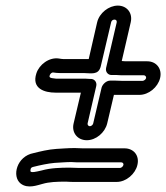

<svg xmlns="http://www.w3.org/2000/svg" viewBox="-20 -629 594 686"><path d="M229 -30C197 -30 161 -29 129 -20C104 -14 95 -13 91 -15C89 -16 88 -18 89 -21C89 -31 96 -32 100 -33C124 -39 152 -45 175 -47C197 -48 215 -50 235 -50C248 -49 255 -49 264 -49H413C419 -49 422 -44 421 -40C420 -34 413 -29 409 -29H260C249 -29 239 -30 229 -30ZM247 -100C223 -100 202 -98 182 -97C152 -95 124 -88 100 -82C40 -71 21 1 54 27C80 47 115 32 132 28C156 21 183 20 216 20C226 21 239 21 248 21H397C431 21 464 -8 471 -40C479 -74 457 -99 425 -99H276C266 -99 256 -100 247 -100ZM391 -341H374C359 -341 346 -327 343 -316L313 -188C312 -183 306 -178 301 -178C296 -178 292 -183 293 -188L324 -322C327 -337 316 -347 305 -347H301C289 -348 283 -348 274 -348H189H180C154 -350 156 -354 158 -361C160 -366 166 -371 170 -370C176 -369 186 -368 194 -368H279C304 -368 332 -359 340 -392L377 -549C378 -555 383 -559 389 -559C395 -559 398 -555 397 -549L359 -386C356 -371 367 -361 378 -361H396C408 -360 417 -360 424 -360H494C499 -360 503 -355 502 -350C501 -345 494 -340 489 -340H419C409 -340 401 -341 391 -341ZM327 -549 297 -418H291H206C202 -418 196 -419 190 -420C155 -425 120 -398 110 -367C92 -312 140 -298 178 -298H263H269L243 -188C235 -155 257 -128 290 -128C323 -128 355 -155 363 -188L387 -290H408H478C511 -290 544 -317 552 -350C560 -383 539 -410 506 -410H436C430 -410 424 -410 415 -411L447 -549C455 -583 433 -609 401 -609C369 -609 335 -583 327 -549Z"/></svg>

Font: Electronic
Style: OutlineIt
Weight: 700
Version: Version 1.011